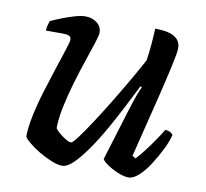

<svg xmlns="http://www.w3.org/2000/svg" viewBox="-62 -568 680 635"><g transform="rotate(10 277.5 -250.0)"><path d="M185 0Q170 0 148 -9Q126 -18 104.5 -31Q83 -44 68.5 -56.5Q54 -69 52 -75Q52 -104 60.5 -145Q69 -186 82.5 -230Q96 -274 109 -313.5Q122 -353 131 -380.5Q140 -408 140 -415Q140 -425 132.5 -428Q125 -431 113 -431H55Q55 -441 58 -450.5Q61 -460 62 -464Q77 -471 98.5 -479.5Q120 -488 141 -494Q162 -500 176 -500Q199 -500 215 -487.5Q231 -475 231 -455Q231 -446 222.5 -419.5Q214 -393 201 -355Q188 -317 175.5 -274.5Q163 -232 154.5 -191.5Q146 -151 146 -119Q156 -106 174 -93.5Q192 -81 201 -81Q206 -81 223.5 -104.5Q241 -128 265.5 -165.5Q290 -203 316 -246Q342 -289 364.5 -328Q387 -367 400 -392Q404 -415 406.5 -445.5Q409 -476 410 -500Q439 -500 458 -494.5Q477 -489 486.5 -477.5Q496 -466 496 -449Q496 -435 485 -385Q474 -335 454.5 -256Q435 -177 409 -73L420 -66Q431 -77 446.5 -97Q462 -117 477 -139Q492 -161 501 -176Q510 -176 517.5 -172Q525 -168 527 -163Q522 -142 508.5 -114.5Q495 -87 478 -60.5Q461 -34 442.5 -17Q424 0 408 0Q393 0 372.5 -8.5Q352 -17 336 -28Q320 -39 317 -46L372 -225Q380 -251 388 -272.5Q396 -294 400 -301L395 -304Q378 -270 357 -229Q336 -188 313 -147.5Q290 -107 266.5 -73.5Q243 -40 222.5 -20Q202 0 185 0Z"/></g></svg>

Font: Texturina Medium 12pt Medium
Style: Italic
Weight: 500
Italic angle: -11°
Version: Version 1.002